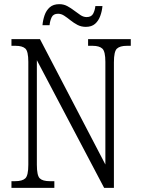

<svg xmlns="http://www.w3.org/2000/svg" viewBox="-20 -902 675 922"><path d="M35 0V-32H53Q87 -32 101.5 -45.5Q116 -59 116 -111V-605Q116 -656 101.5 -669Q87 -682 55 -682H35V-714H172L486 -112V-605Q486 -655 471.5 -668.5Q457 -682 425 -682H403V-714H608V-682H589Q556 -682 541.5 -668.5Q527 -655 527 -603V0H480L157 -613V-111Q157 -59 171 -45.5Q185 -32 219 -32H241V0ZM392 -773Q370 -773 352 -782.5Q334 -792 318.5 -804.5Q303 -817 288.5 -826.5Q274 -836 259 -836Q236 -836 228 -819Q220 -802 218 -781H184Q186 -805 194 -828.5Q202 -852 219 -867Q236 -882 265 -882Q286 -882 303.5 -872.5Q321 -863 336.5 -851Q352 -839 366.5 -829.5Q381 -820 396 -820Q419 -820 427.5 -836.5Q436 -853 438 -873H472Q470 -849 461.5 -825.5Q453 -802 436.5 -787.5Q420 -773 392 -773Z"/></svg>

Font: Noto Serif Lao Condensed Light
Style: Regular
Weight: 300
Width: 3
Designer: Monotype Design Team
Foundry: Monotype Imaging Inc.
Version: Version 2.003; ttfautohint (v1.8.4.7-5d5b)